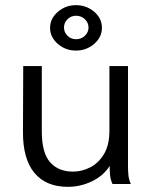

<svg xmlns="http://www.w3.org/2000/svg" viewBox="-20 -713 590 744"><path d="M243 11Q158 11 113 -43.5Q68 -98 69 -204L70 -457H142V-204Q142 -121 174 -84.5Q206 -48 263 -48Q298 -48 330.5 -65Q363 -82 383.5 -117Q404 -152 404 -206V-457H476V-71Q476 -53 477.5 -35.5Q479 -18 487 0H416Q408 -17 406.5 -35Q405 -53 405 -70Q381 -32 336.5 -10.5Q292 11 243 11ZM274 -517Q234 -517 204 -543Q174 -569 174 -605Q174 -641 204 -667Q234 -693 274 -693Q315 -693 345 -667.5Q375 -642 375 -605Q375 -569 345 -543Q315 -517 274 -517ZM275 -561Q295 -561 309 -574.5Q323 -588 323 -606Q323 -625 309 -638.5Q295 -652 275 -652Q255 -652 241.5 -638.5Q228 -625 228 -606Q228 -588 241.5 -574.5Q255 -561 275 -561Z"/></svg>

Font: Inconsolata SemiExpanded
Style: Regular
Weight: 400
Width: 6
Monospace: yes
Designer: Raph Levien, Cyreal, Brenton Simpson
Foundry: Raph Levien, Cyreal, Google
Version: Version 3.000; ttfautohint (v1.8.2.53-6de2)